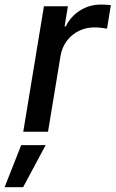

<svg xmlns="http://www.w3.org/2000/svg" viewBox="-75 -566 497 825"><path d="M24.9 0 113.8 -539.1H216.8L202.6 -452.6H207.5Q229.5 -496.6 269.8 -521.5Q310.1 -546.4 358.4 -546.4Q368.7 -546.4 381.1 -545.7Q393.6 -544.9 401.4 -543.9L384.8 -442.9Q377.4 -444.3 361.8 -446.3Q346.2 -448.2 329.6 -448.2Q294.4 -448.2 263.7 -433.1Q232.9 -418 212.2 -390.4Q191.4 -362.8 185.1 -325.7L131.3 0ZM-55.2 238.3 16.1 57.6H121.1L24.4 238.3Z"/></svg>

Font: Inter 18pt Medium
Style: Italic
Weight: 500
Italic angle: -9.3988°
Designer: Rasmus Andersson
Foundry: rsms
Version: Version 4.001;git-66647c0bb